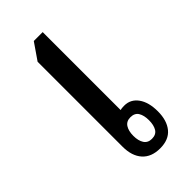

<svg xmlns="http://www.w3.org/2000/svg" viewBox="-183 -596 641 641"><g transform="rotate(-45 137.0 -276.0)"><path d="M165 0Q124 0 102 -24.5Q80 -49 80 -93V-494L120 -552H162V-184Q168 -186 181 -186Q211 -186 229 -161Q247 -136 247 -93Q247 -50 226.5 -25Q206 0 165 0ZM168 -42Q188 -42 196.5 -56Q205 -70 205 -93Q205 -116 196.5 -130Q188 -144 168 -144Q149 -144 140 -130Q131 -116 131 -93Q131 -70 140 -56Q149 -42 168 -42Z"/></g></svg>

Font: Noto Serif Thai ExtraCondensed
Style: Regular
Weight: 400
Width: 2
Designer: Monotype Design Team
Foundry: Monotype Imaging Inc.
Version: Version 2.002; ttfautohint (v1.8.4.7-5d5b)